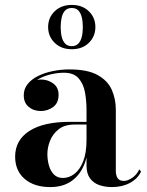

<svg xmlns="http://www.w3.org/2000/svg" viewBox="-20 -750 597 780"><path d="M435 10Q406.5 10 383 1.8Q359.5 -6.5 345.5 -25.8Q331.5 -45 331.5 -77.5V-304.5Q331.5 -340.5 325.2 -375Q319 -409.5 299.2 -432Q279.5 -454.5 239.5 -454.5Q216.5 -454.5 190.8 -449Q165 -443.5 142.5 -432.2Q120 -421 106 -403.8Q92 -386.5 92 -363H77.5Q77.5 -392 98.5 -409.5Q119.5 -427 146 -427Q174.5 -427 196.2 -411Q218 -395 218 -365Q218 -331.5 195.8 -315.2Q173.5 -299 146 -299Q116.5 -299 96.5 -315.8Q76.5 -332.5 76.5 -363Q76.5 -389 92.5 -408.8Q108.5 -428.5 135 -441.5Q161.5 -454.5 194.5 -461.2Q227.5 -468 261.5 -468Q335 -468 376 -445.5Q417 -423 433.8 -385.8Q450.5 -348.5 450.5 -304.5V-55.5Q450.5 -38.5 457.5 -26.8Q464.5 -15 484 -15Q497.5 -15 516.2 -27Q535 -39 546 -62L553 -53Q539.5 -24 508 -7Q476.5 10 435 10ZM184 10Q119 10 80.2 -23.2Q41.5 -56.5 41.5 -113.5Q41.5 -180.5 99 -217.8Q156.5 -255 263 -255H378V-244H283Q242.5 -244 218.2 -224.8Q194 -205.5 183.2 -178Q172.5 -150.5 172.5 -124.5Q172.5 -100 178.8 -77.8Q185 -55.5 199 -41.2Q213 -27 235.5 -27Q260.5 -27 282.2 -43.5Q304 -60 317.8 -94.2Q331.5 -128.5 331.5 -181.5H339.5Q339.5 -123.5 321.8 -80.5Q304 -37.5 269.5 -13.8Q235 10 184 10ZM271.5 -550Q229 -550 202.2 -576Q175.5 -602 175.5 -640Q175.5 -678.5 202.2 -704.2Q229 -730 271.5 -730Q314.5 -730 341 -704.2Q367.5 -678.5 367.5 -640Q367.5 -602 341 -576Q314.5 -550 271.5 -550ZM271.5 -562.5Q288.5 -562.5 298.2 -572.8Q308 -583 312.2 -600.2Q316.5 -617.5 316.5 -640Q316.5 -662 312.2 -679.8Q308 -697.5 298.2 -707.5Q288.5 -717.5 271.5 -717.5Q254.5 -717.5 244.8 -707.5Q235 -697.5 230.8 -679.8Q226.5 -662 226.5 -640Q226.5 -617.5 230.8 -600.2Q235 -583 244.8 -572.8Q254.5 -562.5 271.5 -562.5Z"/></svg>

Font: Bodoni Moda 18pt SemiBold
Style: Regular
Weight: 600
Designer: Owen Earl
Foundry: indestructible type
Version: Version 2.005